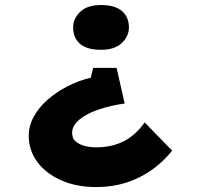

<svg xmlns="http://www.w3.org/2000/svg" viewBox="-20 -565 805 766"><path d="M445.1 -294.3 477.4 -152.1Q453.8 -148.9 425.1 -142.6Q396.4 -136.2 368.8 -126.4Q341.2 -116.6 318.4 -103.1Q295.5 -89.7 281.6 -72.5Q267.7 -55.3 267.7 -35Q267.7 -12.8 281.9 -0.6Q296.2 11.6 317.9 17.2Q339.6 22.8 363.2 22.8Q424.9 22.8 472.5 -0.9Q520.1 -24.6 557.2 -76.5L666.7 36Q613.4 103.4 536 142.4Q458.6 181.3 363.2 181.3Q285.3 181.3 224.5 154.5Q163.6 127.6 129.2 81.4Q94.7 35.3 94.7 -23Q94.7 -62.6 114.4 -99.1Q134.2 -135.6 169 -166.4Q203.9 -197.1 248.1 -220.1Q292.4 -243.1 342 -255L351.9 -294.3ZM494.3 -455.6Q494.3 -420.3 465.9 -393.3Q437.5 -366.3 383 -366.3Q327 -366.3 299.4 -390Q271.8 -413.8 271.8 -455.6Q271.8 -491 300.2 -518Q328.6 -545 383 -545Q438.1 -545 466.2 -521.3Q494.3 -497.5 494.3 -455.6Z"/></svg>

Font: Lexend Peta
Style: Regular
Weight: 400
Designer: Bonnie Shaver-Troup, Thomas Jockin
Foundry: Lexend
Version: Version 1.007